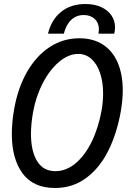

<svg xmlns="http://www.w3.org/2000/svg" viewBox="-20 -926 640 958"><path d="M39 -257.5Q39 -315 50.5 -381Q69 -487 114.8 -567Q160.5 -647 227.5 -691Q294.5 -735 376 -735Q445.5 -735 494 -703.2Q542.5 -671.5 567.5 -613Q592.5 -554.5 592.5 -475Q592.5 -426.5 582.5 -369Q563 -259 520 -173.2Q477 -87.5 409.8 -37.8Q342.5 12 254.5 12Q146 12 92.5 -61Q39 -134 39 -257.5ZM487 -376Q494.5 -419.5 494.5 -459Q494.5 -517 479.2 -562Q464 -607 435.8 -632Q407.5 -657 370.5 -657Q322.5 -657 275.8 -618.2Q229 -579.5 194 -512.2Q159 -445 144.5 -364Q134.5 -305.5 134.5 -258Q134.5 -172 165.2 -122Q196 -72 256 -72Q310.5 -72 357.5 -111.5Q404.5 -151 438 -220Q471.5 -289 487 -376ZM406.5 -906Q450.5 -906 484 -891Q517.5 -876 535.8 -849.5Q554 -823 554 -789Q554 -775.5 550 -758H471Q473.5 -770.5 473.5 -780Q473.5 -811.5 452.8 -831.2Q432 -851 398 -851Q361 -851 335.2 -826.8Q309.5 -802.5 298.5 -758H219.5Q236 -827 284.5 -866.5Q333 -906 406.5 -906Z"/></svg>

Font: JuliaMono
Style: Italic
Weight: 400
Italic angle: -9°
Monospace: yes
Designer: cormullion
Foundry: corm
Version: Version 0.057; ttfautohint (v1.8.4)